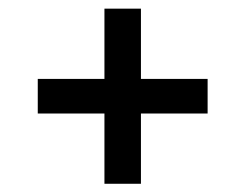

<svg xmlns="http://www.w3.org/2000/svg" viewBox="-20 -608 582 455"><path d="M227.5 -172.5V-339H69.5V-421H227.5V-587.5H314V-421H472V-339H314V-172.5Z"/></svg>

Font: Encode Sans SC Condensed Thin Medium
Style: Regular
Weight: 500
Version: Version 3.002